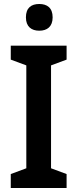

<svg xmlns="http://www.w3.org/2000/svg" viewBox="-20 -943 388 963"><path d="M177 -923C137 -923 110 -904 110 -856C110 -809 138 -789 177 -789C216 -789 244 -809 244 -856C244 -904 216 -923 177 -923ZM314 0V-70L236 -99V-615L314 -644V-714H34V-644L112 -615V-99L34 -70V0Z"/></svg>

Font: Noto Sans Ethiopic SemiCondensed SemiBold
Style: Regular
Weight: 600
Width: 4
Designer: Monotype Design Team
Foundry: Monotype Imaging Inc.
Version: Version 2.102